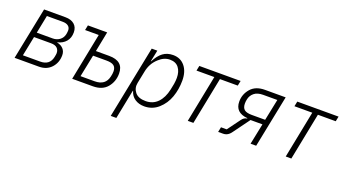

<svg xmlns="http://www.w3.org/2000/svg" viewBox="-58 -1047 3151 1770"><g transform="rotate(20 1517.5 -162.0)"><path d="M43 0 146 -512H355Q412 -512 444 -484Q476 -456 476 -406Q476 -352 446 -316.5Q416 -281 364 -269L363 -267Q403 -259 425.5 -234Q448 -209 448 -172Q448 -99 402.5 -49.5Q357 0 282 0ZM107 -48H276Q369 -48 387 -133Q393 -162 393 -172Q393 -204 373 -222.5Q353 -241 313 -241H146ZM156 -288H312Q351 -288 380 -309.5Q409 -331 417 -369Q421 -392 421 -406Q421 -433 401.5 -448.5Q382 -464 346 -464H191Z M608 0 700 -463H566L576 -512H765L726 -315H856Q998 -315 998 -192Q998 -114 950.5 -57Q903 0 810 0ZM672 -49H810Q916 -49 936 -142Q943 -169 943 -193Q943 -231 921 -248.5Q899 -266 848 -266H716Z M1059 200 1202 -512H1257L1234 -400H1237Q1269 -463 1310 -493.5Q1351 -524 1409 -524Q1482 -524 1525 -471.5Q1568 -419 1568 -331Q1568 -245 1541 -168.5Q1514 -92 1455.5 -40Q1397 12 1318 12Q1264 12 1225.5 -14Q1187 -40 1174 -87H1171L1114 200ZM1313 -38Q1384 -38 1430.5 -85.5Q1477 -133 1495 -218L1507 -278Q1512 -310 1512 -337Q1512 -398 1483 -436Q1454 -474 1396 -474Q1338 -474 1288 -427Q1228 -373 1212 -290L1188 -171Q1177 -118 1209 -78Q1241 -38 1313 -38Z M1742 0 1834 -463H1659L1669 -512H2074L2064 -463H1889L1797 0Z M2040 0 2050 -49H2106L2198 -174Q2220 -204 2249 -207L2250 -211Q2127 -222 2127 -330Q2127 -402 2174.5 -457Q2222 -512 2314 -512H2516L2413 0H2358L2400 -205H2283L2166 -45Q2135 0 2088 0ZM2452 -463H2313Q2257 -463 2226 -437.5Q2195 -412 2187 -374Q2182 -352 2182 -331Q2182 -290 2204 -271.5Q2226 -253 2278 -253H2409Z M2703 0 2795 -463H2620L2630 -512H3035L3025 -463H2850L2758 0Z"/></g></svg>

Font: IBM Plex Sans Light
Style: Italic
Weight: 300
Italic angle: -11.31°
Designer: Mike Abbink, Paul van der Laan, Pieter van Rosmalen
Foundry: Bold Monday
Version: Version 3.0